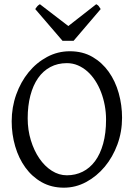

<svg xmlns="http://www.w3.org/2000/svg" viewBox="-20 -872 640 907"><path d="M481 -307.1Q481 -340.8 474.9 -373.8Q468.8 -406.7 457.5 -436.3Q446.3 -465.8 429.9 -491Q413.6 -516.1 393.1 -534.4Q372.6 -552.7 348.1 -563.2Q323.7 -573.7 295.9 -573.7Q252.4 -573.7 218 -555.4Q183.6 -537.1 159.9 -503.2Q136.2 -469.2 123.5 -420.9Q110.8 -372.6 110.8 -313Q110.8 -258.3 125.7 -209.5Q140.6 -160.6 165.8 -123.8Q190.9 -86.9 224.6 -65.4Q258.3 -43.9 295.9 -43.9Q336.4 -43.9 370.4 -60.8Q404.3 -77.6 429 -110.8Q453.6 -144 467.3 -193.4Q481 -242.7 481 -307.1ZM556.6 -315.9Q556.6 -249.5 534.7 -189.7Q512.7 -129.9 474.9 -84.5Q437 -39.1 387.2 -12.2Q337.4 14.6 281.7 14.6Q223.1 14.6 177.2 -11.2Q131.3 -37.1 99.9 -80.6Q68.4 -124 51.8 -180.7Q35.2 -237.3 35.2 -298.8Q35.2 -365.2 56.6 -425.3Q78.1 -485.4 115.2 -530.8Q152.3 -576.2 202.4 -603Q252.4 -629.9 310.1 -629.9Q370.6 -629.9 416.5 -603.3Q462.4 -576.7 493.7 -532.7Q524.9 -488.8 540.8 -432.1Q556.6 -375.5 556.6 -315.9ZM327.6 -679.2H275.4L146.5 -829.1Q149.9 -834 152.3 -837.4Q154.8 -840.8 157 -843.3Q159.2 -845.7 161.9 -847.7Q164.6 -849.6 168.5 -852.1L302.7 -749L434.6 -852.1Q442.9 -847.7 446.3 -843.3Q449.7 -838.9 455.6 -829.1Z"/></svg>

Font: Noto Serif Devanagari
Style: Regular
Weight: 400
Designer: Monotype Design Team
Foundry: Monotype Imaging Inc.
Version: Version 1.01